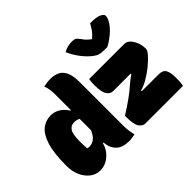

<svg xmlns="http://www.w3.org/2000/svg" viewBox="-163 -1155 1475 1475"><g transform="rotate(-45 575.0 -417.0)"><path d="M902 -622H870Q836 -622 814 -629.5Q792 -637 763 -662Q691 -725 648 -821Q689 -845 741 -845Q763 -845 775.5 -837.5Q788 -830 804 -807Q814 -792 826.5 -778.5Q839 -765 861 -749H864Q895 -776 911 -800Q927 -824 938 -845H944Q1009 -845 1036.5 -831Q1064 -817 1064 -801Q1064 -776 1041 -740Q1027 -718 1002.5 -694.5Q978 -671 951.5 -652Q925 -633 902 -622ZM222 -559Q267 -559 301.5 -535.5Q336 -512 356 -478H362V-648Q362 -675 358.5 -700.5Q355 -726 345 -750Q361 -753 380 -756Q399 -759 418 -759Q463 -759 495 -743Q527 -727 544.5 -688.5Q562 -650 562 -582V-111Q562 -53 576 0Q559 3 543 5.5Q527 8 510 8Q440 8 404 -27Q368 -62 363 -124H356Q347 -87 323.5 -56.5Q300 -26 267 -7.5Q234 11 194 11Q149 11 113 -17Q77 -45 56 -91Q35 -137 35 -191V-204Q35 -339 60 -416.5Q85 -494 127.5 -526.5Q170 -559 222 -559ZM630 -547H1012Q1038 -547 1058.5 -525.5Q1079 -504 1091 -472Q1103 -440 1103 -408V-400Q1103 -386 1079 -358Q1055 -330 1014.5 -296.5Q974 -263 922 -233Q889 -214 849 -202L850 -195H1034Q1078 -195 1093.5 -167.5Q1109 -140 1109 -83Q1109 -61 1108 -39Q1107 -17 1102 0H694Q666 0 645.5 -29Q625 -58 625 -132V-153Q684 -190 734.5 -226Q785 -262 834 -306Q847 -317 859 -325.5Q871 -334 886 -345L884 -351H695Q664 -351 644.5 -380.5Q625 -410 625 -483Q625 -502 626 -517.5Q627 -533 630 -547ZM243 -181Q248 -179 253.5 -178.5Q259 -178 265 -178Q293 -178 317.5 -195.5Q342 -213 362 -259V-383Q340 -394 312 -394Q279 -394 259.5 -366.5Q240 -339 240 -259V-251Q240 -229 241 -212Q242 -195 243 -181Z"/></g></svg>

Font: Recursive Sn Csl St Blk
Style: Regular
Weight: 900
Version: Version 1.079;hotconv 1.0.112;makeotfexe 2.5.65598; ttfautoh